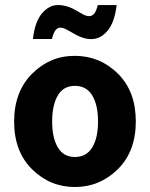

<svg xmlns="http://www.w3.org/2000/svg" viewBox="-20 -730 595 762"><path d="M346.2 -145Q369.1 -183.1 369.1 -248Q369.1 -313 346.2 -351.1Q323.2 -389.2 277.3 -389.2Q231.4 -389.2 209.5 -351.1Q187 -313 187 -248Q187 -183.1 209.5 -145Q231.9 -106.9 277.3 -106.9Q322.8 -106.9 346.2 -145ZM447.3 -58.1Q375.5 12.2 277.3 12.2Q178.7 12.2 107.4 -58.1Q36.1 -128.4 36.1 -247.6Q36.1 -366.7 107.9 -438Q179.7 -509.3 278.3 -508.3Q377.4 -507.8 448.2 -437.5Q519 -367.2 519 -248Q519 -128.9 447.3 -58.1ZM354 -675.8Q361.8 -685.5 368.2 -710H442.9Q435.1 -642.1 407.2 -608.4Q356.4 -546.9 271.5 -597.7Q256.8 -606 244.1 -612.8Q214.4 -628.9 200.2 -609.9Q192.4 -600.1 186 -575.2H110.8Q118.2 -643.6 146.5 -676.8Q174.8 -710 210.4 -710Q246.1 -710 283.2 -688Q296.9 -679.7 309.6 -672.9Q322.3 -666 334 -666Q345.7 -666 354 -675.8Z"/></svg>

Font: SourceSansPro-Bold
Style: Bold
Weight: 700
Designer: Paul D. Hunt
Foundry: Adobe Systems Incorporated
Version: Version 1.050;PS Version 1.000;hotconv 1.0.70;makeotf.lib2.5